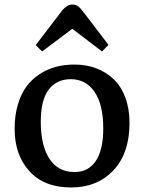

<svg xmlns="http://www.w3.org/2000/svg" viewBox="-20 -805 629 839"><path d="M164.1 -580.1 136.2 -607.9 252 -759.8Q273.4 -785.2 295.9 -785.2Q309.6 -785.2 319.8 -778.3Q330.1 -771.5 344.2 -752.9L454.1 -608.9L425.8 -580.1L295.9 -679.2ZM291 14.2Q172.9 14.2 108.4 -57.1Q43.9 -128.4 43.9 -242.2Q43.9 -300.8 58.1 -348.4Q72.3 -396 96.4 -428Q120.6 -460 154.1 -481.7Q187.5 -503.4 225.1 -513.2Q262.7 -522.9 305.2 -522.9Q356.9 -522.9 400.4 -506.6Q443.8 -490.2 476.6 -459Q509.3 -427.7 527.6 -378.9Q545.9 -330.1 545.9 -268.1Q545.9 -134.8 475.3 -60.3Q404.8 14.2 291 14.2ZM305.2 -53.2Q366.2 -53.2 398.7 -101.8Q431.2 -150.4 431.2 -244.1Q431.2 -347.7 393.3 -403.3Q355.5 -459 289.1 -459Q227.5 -459 192.9 -413.6Q158.2 -368.2 158.2 -272.9Q158.2 -169.4 196 -111.3Q233.9 -53.2 305.2 -53.2Z"/></svg>

Font: Literata Book Medium
Style: Regular
Weight: 500
Designer: Latin by Veronika Burian and Jose Scaglione. Greek by Irene Vlachou. Cyrillic by Vera Evstafieva
Foundry: TypeTogether
Version: Version 2.003;PS 002.003;hotconv 1.0.88;makeotf.lib2.5.64775